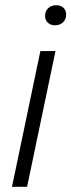

<svg xmlns="http://www.w3.org/2000/svg" viewBox="-20 -717 274 737"><path d="M135 -521H193L84 0H26ZM153 -656Q153 -674 165 -685.5Q177 -697 196 -697Q213 -697 223.5 -687Q234 -677 234 -661Q234 -643 222 -631.5Q210 -620 191 -620Q174 -620 163.5 -630Q153 -640 153 -656Z"/></svg>

Font: Mona Sans Light
Style: Italic
Weight: 300
Italic angle: -11.7°
Designer: Deni Anggara
Foundry: GitHub
Version: Version 2.000